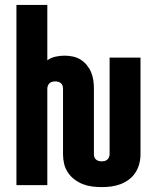

<svg xmlns="http://www.w3.org/2000/svg" viewBox="-20 -755 640 783"><path d="M395 8Q375 8 355.5 5.5Q336 3 318 -4Q300 -11 284 -23Q268 -35 257 -51.5Q246 -68 241.5 -87Q237 -106 237 -126V-394Q237 -400 235 -406Q233 -412 228 -416Q223 -420 217 -421.5Q211 -423 205 -423Q199 -423 193 -421.5Q187 -420 182.5 -416Q178 -412 175.5 -406Q173 -400 173 -394V0H47V-735H173V-509Q188 -520 206.5 -524Q225 -528 243 -528Q260 -528 277 -524.5Q294 -521 308.5 -512Q323 -503 334 -489.5Q345 -476 351.5 -460.5Q358 -445 360.5 -428Q363 -411 363 -394V-126Q363 -120 365 -114Q367 -108 372 -104Q377 -100 383 -98.5Q389 -97 395 -97Q401 -97 407 -98.5Q413 -100 417.5 -104Q422 -108 424.5 -114Q427 -120 427 -126V-520H553V-126Q553 -106 548 -87Q543 -68 532.5 -51.5Q522 -35 506 -23Q490 -11 471.5 -4Q453 3 433.5 5.5Q414 8 395 8Z"/></svg>

Font: Iosevka Custom XBdEx
Style: Regular
Weight: 800
Width: 7
Monospace: yes
Designer: Belleve Invis
Foundry: Belleve Invis
Version: Version 11.2.4; ttfautohint (v1.8.4)